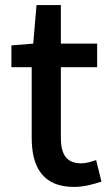

<svg xmlns="http://www.w3.org/2000/svg" viewBox="-20 -723 436 757"><path d="M272 14C312 14 350 3 380 -7L359 -92C343 -86 319 -79 301 -79C243 -79 220 -113 220 -179V-458H363V-551H220V-703H124L111 -551L25 -544V-458H105V-180C105 -64 149 14 272 14Z"/></svg>

Font: Noto Sans CJK HK Medium
Style: Regular
Weight: 500
Designer: Ryoko NISHIZUKA 西塚涼子 (kana, bopomofo & ideographs); Paul D. Hunt (Latin, Greek & Cyrillic); Sandoll Communications 산돌커뮤니
Foundry: Adobe
Version: Version 2.004;hotconv 1.0.118;makeotfexe 2.5.65603